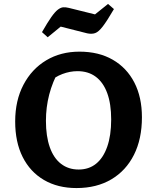

<svg xmlns="http://www.w3.org/2000/svg" viewBox="-20 -942 781 974"><path d="M368 12Q273 12 203 -29Q133 -70 95 -145.5Q57 -221 57 -326Q57 -432 99 -512Q141 -592 214.5 -636Q288 -680 383 -680Q481 -680 552 -639Q623 -598 661.5 -523.5Q700 -449 700 -347Q700 -237 659.5 -156.5Q619 -76 544.5 -32Q470 12 368 12ZM379 -82Q431 -82 467.5 -111.5Q504 -141 524 -198Q544 -255 544 -336Q544 -415 524 -469.5Q504 -524 466 -552.5Q428 -581 373 -581Q335 -581 296.5 -566.5Q258 -552 223 -521L280 -587Q213 -467 213 -329Q213 -251 232.5 -195.5Q252 -140 289.5 -111Q327 -82 379 -82ZM222 -753 193 -779Q221 -828 240 -855Q259 -882 273.5 -893Q288 -904 300.5 -905Q313 -906 329 -902L462 -869L528 -922L558 -896Q523 -836 501.5 -808Q480 -780 462.5 -774Q445 -768 422 -773L288 -807Z"/></svg>

Font: Piazzolla Thin ExtraBold
Style: Regular
Weight: 800
Version: Version 2.005